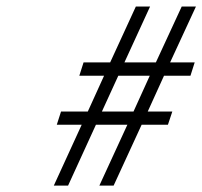

<svg xmlns="http://www.w3.org/2000/svg" viewBox="-20 -579 631 599"><path d="M447.3 -342.8H349.1L297.9 -231H396.5ZM574.2 -342.8H491.7L440.9 -231H517.6L503.9 -189.9H421.9L334.5 0H290L377.4 -189.9H279.3L192.4 0H147.9L234.9 -189.9H157.2L170.4 -231H253.9L304.7 -342.8H227.5L240.7 -384.3H323.7L403.8 -558.6H448.2L368.2 -384.3H466.3L546.9 -558.6H591.3L510.7 -384.3H587.4Z"/></svg>

Font: RIT Rachana
Style: Italic
Weight: 400
Designer: Hussain KH
Version: 1.5.2